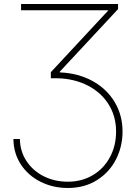

<svg xmlns="http://www.w3.org/2000/svg" viewBox="-20 -727 691 957"><path d="M318.4 178.7Q387.2 178.7 441.9 146.5Q496.6 114.3 527.6 57.1Q558.6 0 558.6 -71.3Q558.6 -146.5 522 -205.8Q485.4 -265.1 419.4 -299.6Q353.5 -334 269.5 -336.9H233.4V-367.2L520.5 -675.8H85V-707H568.4V-681.6L278.3 -370.1V-366.2Q369.6 -362.3 440.7 -323.5Q511.7 -284.7 551.3 -218.8Q590.8 -152.8 590.8 -71.3Q590.8 3.4 557.9 67.9Q524.9 132.3 462.9 171.1Q400.9 210 318.4 210Q243.7 210 181.6 178.7Q119.6 147.5 83.5 91.8Q47.4 36.1 46.9 -34.2H79.1Q80.1 26.9 111.8 75.4Q143.6 124 197.8 151.4Q252 178.7 318.4 178.7Z"/></svg>

Font: Pretendard Std Thin
Style: Regular
Weight: 100
Designer: Base glyphs from Inter by Rasmus Andersson; Hangeul glyphs from Noto Sans CJK(Source Han Sans) by Jang Soo-young and Kan
Foundry: Kil Hyung-jin
Version: Version 1.309